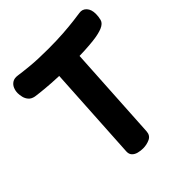

<svg xmlns="http://www.w3.org/2000/svg" viewBox="-213 -924 1083 1083"><g transform="rotate(-45 328.0 -382.5)"><path d="M82.4 -623.7Q59.7 -628.2 47.7 -641.9Q35.7 -655.7 31.4 -673.3Q27.1 -691 27.1 -706Q27.1 -724.2 34.4 -741.8Q41.7 -759.4 57.7 -769.4Q73.7 -779.4 98.4 -775.7Q124.4 -771.7 182.9 -765.8Q241.4 -760 326.4 -760Q392.4 -760 445.8 -763.7Q499.1 -767.4 537.2 -772.2Q575.3 -776.9 593.4 -779.7Q620.1 -784 637.8 -764.7Q655.6 -745.4 655.6 -710Q655.6 -688.1 649.9 -666.6Q644.2 -645 613.8 -632.3Q601.8 -627.3 582.8 -622.6Q563.9 -617.9 535.2 -614.6Q506.6 -611.2 466 -609.1Q425.4 -607 369.4 -607Q308.4 -607 252.9 -609.2Q197.4 -611.4 153.4 -615.6Q109.4 -619.7 82.4 -623.7ZM266.4 -690Q268.4 -710 293.2 -719.5Q318 -729 347.4 -729Q378.4 -729 403.9 -719.5Q429.4 -710 427.4 -690L389.2 -40Q387.4 -8.9 362.2 3.1Q336.9 15 307.4 15Q287.9 15 269.1 10.1Q250.3 5.2 238.8 -6.9Q227.2 -19 228.2 -40Z"/></g></svg>

Font: Playpen Sans
Style: Regular
Weight: 400
Designer: Laura Meseguer, Veronika Burian, José Scaglione, Kostas Bartsokas, Vera Evstafieva, Tom Grace, Yorlmar Campos
Foundry: TypeTogether
Version: Version 2.000